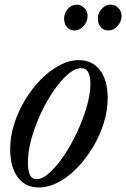

<svg xmlns="http://www.w3.org/2000/svg" viewBox="-20 -792 540 822"><path d="M146.5 10.5Q87.5 10.5 55.5 -33.8Q23.5 -78 23.5 -153.5Q23.5 -206.5 40.5 -260.5Q57.5 -314.5 87 -363.5Q116.5 -412.5 154.2 -451Q192 -489.5 234 -512Q276 -534.5 317 -534.5Q376.5 -534.5 408.8 -490.8Q441 -447 441 -372Q441 -318.5 424 -264.2Q407 -210 377.2 -160.8Q347.5 -111.5 309.8 -72.8Q272 -34 230 -11.8Q188 10.5 146.5 10.5ZM137 -25Q162 -25 192.5 -52.8Q223 -80.5 253.8 -126Q284.5 -171.5 310 -226Q335.5 -280.5 351.2 -334.5Q367 -388.5 367 -432.5Q367 -465.5 357.8 -482.8Q348.5 -500 327 -500Q301 -500 270.2 -473.5Q239.5 -447 209.2 -402.8Q179 -358.5 154.2 -305.2Q129.5 -252 114.5 -197.5Q99.5 -143 99.5 -96.5Q99.5 -61.5 108.2 -43.2Q117 -25 137 -25ZM444.5 -661.5Q424 -661.5 411.5 -675.8Q399 -690 399 -712Q399 -736.5 415.5 -754.2Q432 -772 453.5 -772Q472 -772 486.2 -758.2Q500.5 -744.5 500.5 -723.5Q500.5 -699.5 483.2 -680.5Q466 -661.5 444.5 -661.5ZM299.5 -661.5Q278.5 -661.5 266.5 -675.8Q254.5 -690 254.5 -712Q254.5 -736.5 270.5 -754.2Q286.5 -772 308 -772Q326.5 -772 340.8 -758.2Q355 -744.5 355 -723.5Q355 -699.5 337.8 -680.5Q320.5 -661.5 299.5 -661.5Z"/></svg>

Font: Libre Caslon Condensed
Style: Italic
Weight: 400
Italic angle: -22.583°
Designer: Pablo Impallari, Rodrigo Fuenzalida, Katja Schimmel, Ertekin Erdin
Foundry: Pablo Impallari, Rodrigo Fuenzalida
Version: Version 2.000;gftools[0.9.33]